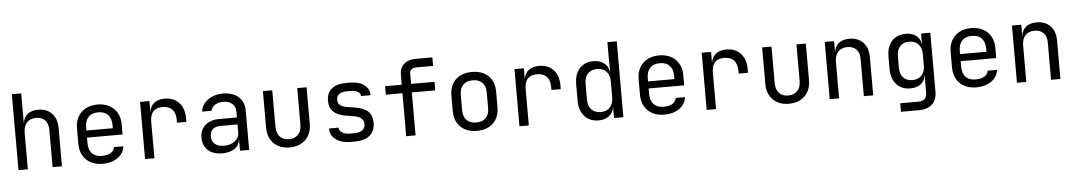

<svg xmlns="http://www.w3.org/2000/svg" viewBox="-42 -1194 10284 1839"><g transform="rotate(-5 5100.0 -275.0)"><path d="M92 0V-730H182V-445H183Q190 -500 228 -530Q266 -560 329 -560Q412 -560 461 -509Q510 -458 510 -370V0H420V-360Q420 -419 388.5 -451.5Q357 -484 303 -484Q247 -484 214.5 -449Q182 -414 182 -350V0Z M900 10Q835 10 786.5 -16Q738 -42 711.5 -89.5Q685 -137 685 -200V-350Q685 -414 711.5 -461Q738 -508 786.5 -534Q835 -560 900 -560Q965 -560 1013.5 -534Q1062 -508 1088.5 -461Q1115 -414 1115 -350V-253H773V-200Q773 -135 806 -100.5Q839 -66 900 -66Q952 -66 984 -84.5Q1016 -103 1023 -140H1113Q1104 -71 1045.5 -30.5Q987 10 900 10ZM773 -321H1027V-350Q1027 -415 994.5 -450Q962 -485 900 -485Q839 -485 806 -450Q773 -415 773 -350Z M1309 0V-550H1399V-445H1400Q1407 -500 1445 -530Q1483 -560 1546 -560Q1632 -560 1683 -505.5Q1734 -451 1734 -358V-320H1644V-350Q1644 -413 1612 -447.5Q1580 -482 1519 -482Q1399 -482 1399 -350V0Z M2052 10Q1965 10 1915 -34.5Q1865 -79 1865 -155Q1865 -232 1915 -276Q1965 -320 2050 -320H2220V-375Q2220 -425 2188 -453Q2156 -481 2102 -481Q2050 -481 2019 -457.5Q1988 -434 1983 -405H1893Q1899 -451 1927.5 -485.5Q1956 -520 2002 -540Q2048 -560 2105 -560Q2200 -560 2255 -511Q2310 -462 2310 -378V0H2222V-105H2221Q2215 -52 2169.5 -21Q2124 10 2052 10ZM2074 -61Q2138 -61 2179 -93Q2220 -125 2220 -175V-253H2052Q2007 -253 1981 -228Q1955 -203 1955 -160Q1955 -114 1986.5 -87.5Q2018 -61 2074 -61Z M2699 10Q2604 10 2547 -46.5Q2490 -103 2490 -200V-550H2580V-200Q2580 -138 2612 -103.5Q2644 -69 2699 -69Q2755 -69 2787.5 -103.5Q2820 -138 2820 -200V-550H2910V-200Q2910 -103 2852 -46.5Q2794 10 2699 10Z M3283 8Q3198 8 3144 -31Q3090 -70 3090 -138H3182Q3182 -107 3211.5 -89.5Q3241 -72 3285 -72H3327Q3380 -72 3406 -93.5Q3432 -115 3432 -151Q3432 -186 3407.5 -206.5Q3383 -227 3337 -234L3263 -246Q3181 -260 3142 -298Q3103 -336 3103 -403Q3103 -478 3151.5 -518Q3200 -558 3291 -558H3329Q3413 -558 3463.5 -520.5Q3514 -483 3514 -421H3422Q3422 -447 3396.5 -462.5Q3371 -478 3327 -478H3289Q3242 -478 3216.5 -458.5Q3191 -439 3191 -403Q3191 -343 3276 -329L3350 -317Q3439 -303 3479.5 -265Q3520 -227 3520 -155Q3520 -79 3471.5 -35.5Q3423 8 3325 8Z M3820 0V-413H3660V-495H3820V-590Q3820 -655 3861 -692.5Q3902 -730 3974 -730H4135V-648H3974Q3910 -648 3910 -590V-495H4135V-413H3910V0Z M4500 8Q4400 8 4342.5 -48.5Q4285 -105 4285 -202V-348Q4285 -446 4342.5 -502Q4400 -558 4500 -558Q4600 -558 4657.5 -502Q4715 -446 4715 -349V-202Q4715 -105 4657.5 -48.5Q4600 8 4500 8ZM4500 -72Q4559 -72 4592 -105Q4625 -138 4625 -202V-348Q4625 -412 4592 -445Q4559 -478 4500 -478Q4442 -478 4408.5 -445Q4375 -412 4375 -348V-202Q4375 -138 4408.5 -105Q4442 -72 4500 -72Z M4909 0V-550H4999V-445H5000Q5007 -500 5045 -530Q5083 -560 5146 -560Q5232 -560 5283 -505.5Q5334 -451 5334 -358V-320H5244V-350Q5244 -413 5212 -447.5Q5180 -482 5119 -482Q4999 -482 4999 -350V0Z M5668 10Q5586 10 5535.5 -45Q5485 -100 5485 -194V-355Q5485 -450 5535 -505Q5585 -560 5668 -560Q5730 -560 5770 -529Q5810 -498 5817 -445H5820L5818 -570V-730H5908V0H5818V-105H5817Q5810 -51 5770 -20.5Q5730 10 5668 10ZM5698 -68Q5754 -68 5786 -103Q5818 -138 5818 -200V-350Q5818 -412 5786 -447Q5754 -482 5698 -482Q5641 -482 5608 -448Q5575 -414 5575 -350V-200Q5575 -136 5608 -102Q5641 -68 5698 -68Z M6300 10Q6235 10 6186.5 -16Q6138 -42 6111.5 -89.5Q6085 -137 6085 -200V-350Q6085 -414 6111.5 -461Q6138 -508 6186.5 -534Q6235 -560 6300 -560Q6365 -560 6413.5 -534Q6462 -508 6488.5 -461Q6515 -414 6515 -350V-253H6173V-200Q6173 -135 6206 -100.5Q6239 -66 6300 -66Q6352 -66 6384 -84.5Q6416 -103 6423 -140H6513Q6504 -71 6445.5 -30.5Q6387 10 6300 10ZM6173 -321H6427V-350Q6427 -415 6394.5 -450Q6362 -485 6300 -485Q6239 -485 6206 -450Q6173 -415 6173 -350Z M6709 0V-550H6799V-445H6800Q6807 -500 6845 -530Q6883 -560 6946 -560Q7032 -560 7083 -505.5Q7134 -451 7134 -358V-320H7044V-350Q7044 -413 7012 -447.5Q6980 -482 6919 -482Q6799 -482 6799 -350V0Z M7499 10Q7404 10 7347 -46.5Q7290 -103 7290 -200V-550H7380V-200Q7380 -138 7412 -103.5Q7444 -69 7499 -69Q7555 -69 7587.5 -103.5Q7620 -138 7620 -200V-550H7710V-200Q7710 -103 7652 -46.5Q7594 10 7499 10Z M7892 0V-550H7982V-445H7983Q7990 -500 8028 -530Q8066 -560 8129 -560Q8212 -560 8261 -509Q8310 -458 8310 -370V0H8220V-360Q8220 -419 8188.5 -450.5Q8157 -482 8103 -482Q8047 -482 8014.5 -448Q7982 -414 7982 -350V0Z M8561 180V98H8736Q8817 98 8817 20V-50L8819 -150H8817Q8812 -97 8772.5 -66Q8733 -35 8671 -35Q8586 -35 8537 -90.5Q8488 -146 8488 -240V-356Q8488 -450 8537 -505Q8586 -560 8671 -560Q8733 -560 8772.5 -529Q8812 -498 8817 -445H8818V-550H8907V20Q8907 94 8861.5 137Q8816 180 8735 180ZM8698 -113Q8754 -113 8786 -148Q8818 -183 8818 -245V-350Q8818 -412 8786 -447Q8754 -482 8698 -482Q8641 -482 8609.5 -448Q8578 -414 8578 -350V-245Q8578 -181 8609.5 -147Q8641 -113 8698 -113Z M9300 10Q9235 10 9186.5 -16Q9138 -42 9111.5 -89.5Q9085 -137 9085 -200V-350Q9085 -414 9111.5 -461Q9138 -508 9186.5 -534Q9235 -560 9300 -560Q9365 -560 9413.5 -534Q9462 -508 9488.5 -461Q9515 -414 9515 -350V-253H9173V-200Q9173 -135 9206 -100.5Q9239 -66 9300 -66Q9352 -66 9384 -84.5Q9416 -103 9423 -140H9513Q9504 -71 9445.5 -30.5Q9387 10 9300 10ZM9173 -321H9427V-350Q9427 -415 9394.5 -450Q9362 -485 9300 -485Q9239 -485 9206 -450Q9173 -415 9173 -350Z M9692 0V-550H9782V-445H9783Q9790 -500 9828 -530Q9866 -560 9929 -560Q10012 -560 10061 -509Q10110 -458 10110 -370V0H10020V-360Q10020 -419 9988.5 -450.5Q9957 -482 9903 -482Q9847 -482 9814.5 -448Q9782 -414 9782 -350V0Z"/></g></svg>

Font: JetBrainsMono NF
Style: Regular
Weight: 400
Designer: Philipp Nurullin, Konstantin Bulenkov
Foundry: JetBrains
Version: Version 2.251; ttfautohint (v1.8.3);Nerd Fonts 2.2.2